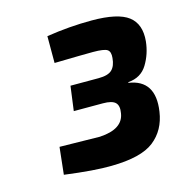

<svg xmlns="http://www.w3.org/2000/svg" viewBox="-73 -850 542 567"><g transform="rotate(-15 197.5 -567.0)"><path d="M117 -689V-771Q187 -782 255 -782Q335 -782 367 -757.5Q399 -733 394 -681Q390 -643 371 -612Q352 -581 313 -578L312 -576Q393 -564 379 -470Q371 -415 331.5 -384Q292 -353 201 -352Q149 -351 58 -363L67 -446Q187 -444 190 -444Q261 -448 268 -495Q272 -517 262 -527Q252 -537 224 -537H135L145 -612H231Q260 -612 272 -623.5Q284 -635 286 -659Q288 -678 278.5 -684.5Q269 -691 235 -691Q207 -691 117 -689Z"/></g></svg>

Font: Exo 2.0
Style: Bold Italic
Weight: 700
Italic angle: -8°
Designer: Natanael Gama
Version: Version 1.001;PS 001.001;hotconv 1.0.70;makeotf.lib2.5.58329